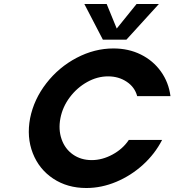

<svg xmlns="http://www.w3.org/2000/svg" viewBox="-20 -933 875 963"><path d="M131 -340Q150 -435 212.5 -515.5Q275 -596 364.5 -643Q454 -690 549 -690Q625 -690 686.5 -659.5Q748 -629 787 -574.5Q826 -520 835 -451H668Q656 -496 615.5 -523Q575 -550 522 -550Q468 -550 417 -521.5Q366 -493 330 -445Q294 -397 283 -340Q272 -283 289 -234.5Q306 -186 346 -158Q386 -130 440 -130Q493 -130 544.5 -158Q596 -186 626 -231H793Q757 -161 697 -106.5Q637 -52 563 -21Q489 10 413 10Q318 10 247 -37Q176 -84 144.5 -164.5Q113 -245 131 -340ZM403 -913H515L581 -752H535L665 -913H777L614 -734H496Z"/></svg>

Font: Teachers[wght] Italic
Style: Regular
Weight: 400
Designer: Alfredo Marco Pradil & Chank Diesel
Version: Version 1.000;Glyphs 3.1.2 (3151)